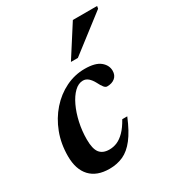

<svg xmlns="http://www.w3.org/2000/svg" viewBox="-166 -782 827 898"><g transform="rotate(-30 247.0 -332.5)"><path d="M261 -408Q236.5 -408 214.5 -386.8Q192.5 -365.5 175.8 -330Q159 -294.5 149.2 -250.2Q139.5 -206 139.5 -160Q139.5 -109.5 156.2 -88Q173 -66.5 208.5 -66.5Q230.5 -66.5 250.8 -75.2Q271 -84 291 -104.2Q311 -124.5 330.5 -159.5H357.5Q330 -93 301 -55.8Q272 -18.5 238.5 -3.2Q205 12 164 12Q96 12 60 -26.5Q24 -65 24 -136.5Q24 -203.5 45.8 -260.5Q67.5 -317.5 105.5 -360.5Q143.5 -403.5 192.5 -427.5Q241.5 -451.5 295.5 -451.5Q352.5 -451.5 378.8 -430Q405 -408.5 405 -378.5Q405 -354.5 389 -341Q373 -327.5 347 -327.5Q338.5 -327 330.2 -337Q322 -347 312 -367Q301.5 -386.5 289 -397.2Q276.5 -408 261 -408ZM256.5 -511.5 362.5 -677H493.5L491 -663.5L294 -511.5Z"/></g></svg>

Font: Newsreader 24pt SemiBold
Style: Italic
Weight: 600
Italic angle: -17°
Designer: Hugues Gentile
Foundry: Production Type
Version: Version 1.003